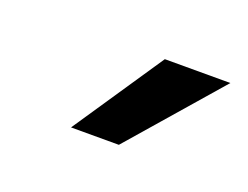

<svg xmlns="http://www.w3.org/2000/svg" viewBox="-41 -825 348 269"><g transform="rotate(20 133.5 -690.5)"><path d="M78.1 -623.5 168.9 -758.3H266.6L149.4 -623.5Z"/></g></svg>

Font: Inter 16pt
Style: Italic
Weight: 400
Italic angle: -9.3988°
Version: Version 4.001;git-66647c0bb